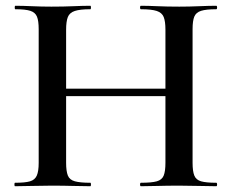

<svg xmlns="http://www.w3.org/2000/svg" viewBox="-20 -645 802 665"><path d="M553 -542Q553 -571 547 -586Q541 -601 523 -607Q505 -613 468 -613Q465 -613 465 -619Q465 -625 468 -625Q493 -625 525.5 -623.5Q558 -622 601 -622Q636 -622 670 -623.5Q704 -625 729 -625Q732 -625 732 -619Q732 -613 729 -613Q694 -613 676.5 -607.5Q659 -602 653 -587.5Q647 -573 647 -544V-81Q647 -52 653 -37Q659 -22 676.5 -17Q694 -12 729 -12Q732 -12 732 -6Q732 0 729 0Q704 0 670 -1Q636 -2 601 -2Q558 -2 525.5 -1Q493 0 468 0Q465 0 465 -6Q465 -12 468 -12Q505 -12 523 -17Q541 -22 547 -37Q553 -52 553 -81ZM158 -312V-338H596V-312ZM114 -81V-544Q114 -573 108 -587.5Q102 -602 85 -607.5Q68 -613 33 -613Q31 -613 31 -619Q31 -625 33 -625Q59 -625 91 -623.5Q123 -622 158 -622Q201 -622 234 -623.5Q267 -625 293 -625Q295 -625 295 -619Q295 -613 293 -613Q257 -613 239 -607Q221 -601 215 -586Q209 -571 209 -542V-81Q209 -52 215 -37Q221 -22 239.5 -17Q258 -12 293 -12Q295 -12 295 -6Q295 0 293 0Q266 0 233.5 -1Q201 -2 158 -2Q123 -2 90 -1Q57 0 32 0Q30 0 30 -6Q30 -12 32 -12Q67 -12 84 -17Q101 -22 107.5 -37Q114 -52 114 -81Z"/></svg>

Font: Cormorant Garamond Light SemiBold
Style: Regular
Weight: 600
Version: Version 4.001